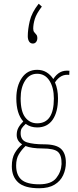

<svg xmlns="http://www.w3.org/2000/svg" viewBox="-20 -831 415 1023"><path d="M178 -152Q143 -152 117 -171Q102 -157 96 -147.5Q90 -138 90 -121Q90 -83 124 -72.5Q158 -62 215 -62Q279 -62 305 -38Q331 -14 331 36Q331 71 316.5 102.5Q302 134 270.5 153Q239 172 189 172Q111 172 77 141Q43 110 43 55Q43 12 58.5 -15Q74 -42 98 -62Q69 -80 69 -112Q69 -134 78 -150.5Q87 -167 104 -184Q67 -225 67 -307Q67 -373 96.5 -416Q126 -459 178 -459Q206 -459 227.5 -446Q249 -433 264 -410Q280 -435 300.5 -446Q321 -457 350 -454L349 -432Q303 -438 273 -392Q289 -355 289 -307Q289 -234 260.5 -193Q232 -152 178 -152ZM178 -174Q267 -174 267 -306Q267 -364 243.5 -401Q220 -438 178 -438Q137 -438 113.5 -401Q90 -364 90 -307Q90 -237 114.5 -205.5Q139 -174 178 -174ZM189 151Q253 151 279.5 118Q306 85 308 43Q309 -3 289 -21.5Q269 -40 206 -40Q149 -40 116 -53Q95 -33 80.5 -9Q66 15 66 51Q66 102 94.5 126.5Q123 151 189 151ZM186 -811 203 -796Q174 -758 165.5 -730Q157 -702 157 -678Q157 -666 162.5 -659.5Q168 -653 173.5 -646.5Q179 -640 179 -629Q179 -616 172.5 -607.5Q166 -599 155 -599Q142 -599 135 -610Q128 -621 128 -638Q128 -674 138.5 -719Q149 -764 186 -811Z"/></svg>

Font: Inconsolata Condensed ExtraLight
Style: Regular
Weight: 200
Width: 3
Monospace: yes
Designer: Raph Levien, Cyreal, Brenton Simpson
Foundry: Raph Levien, Cyreal, Google
Version: Version 3.100; ttfautohint (v1.8.4.7-5d5b)